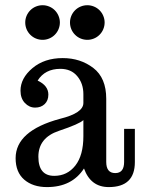

<svg xmlns="http://www.w3.org/2000/svg" viewBox="-20 -723 584 750"><path d="M404.8 7.8Q334 7.8 308.1 -64.9Q261.2 7.8 163.6 7.8Q108.4 7.8 74.7 -21.2Q41 -50.3 41 -105Q41 -211.9 213.9 -258.8Q305.7 -281.2 305.7 -320.8V-355Q305.7 -397 281.7 -425.5Q257.8 -454.1 215.8 -454.1Q155.8 -454.1 127 -408.2Q168.9 -388.7 168.9 -353.5Q168.9 -330.1 154.5 -316.4Q140.1 -302.7 117.2 -302.7Q94.2 -302.7 77.1 -320.8Q60.1 -338.9 60.1 -368.7Q60.1 -417.5 106.7 -456.8Q153.3 -496.1 225.1 -496.1Q293.9 -496.1 344.5 -457.5Q395 -418.9 395 -336.9V-90.3Q395 -46.9 430.2 -46.9Q464.8 -46.9 464.8 -90.3V-219.7H506.8V-89.8Q506.8 7.8 404.8 7.8ZM191.9 -36.1Q242.7 -36.1 274.2 -76.2Q305.7 -116.2 305.7 -191.4V-253.9Q290.5 -238.8 210.2 -211.9Q129.9 -185.1 129.9 -110.8Q129.9 -36.1 191.9 -36.1ZM321.3 -567.4Q307.6 -567.4 295.2 -572.5Q282.7 -577.6 273.2 -587.2Q263.7 -596.7 258.5 -609.1Q253.4 -621.6 253.4 -635.3Q253.4 -648.4 258.5 -660.9Q263.7 -673.3 273.2 -682.9Q282.7 -692.4 295.2 -697.5Q307.6 -702.6 321.3 -702.6Q334.5 -702.6 346.9 -697.5Q359.4 -692.4 368.9 -682.9Q378.4 -673.3 383.5 -660.9Q388.7 -648.4 388.7 -635.3Q388.7 -621.6 383.5 -609.1Q378.4 -596.7 368.9 -587.2Q359.4 -577.6 346.9 -572.5Q334.5 -567.4 321.3 -567.4ZM146.5 -567.4Q132.8 -567.4 120.4 -572.5Q107.9 -577.6 98.4 -587.2Q88.9 -596.7 83.7 -609.1Q78.6 -621.6 78.6 -635.3Q78.6 -648.4 83.7 -660.9Q88.9 -673.3 98.4 -682.9Q107.9 -692.4 120.4 -697.5Q132.8 -702.6 146.5 -702.6Q159.7 -702.6 172.1 -697.5Q184.6 -692.4 194.1 -682.9Q203.6 -673.3 208.7 -660.9Q213.9 -648.4 213.9 -635.3Q213.9 -621.6 208.7 -609.1Q203.6 -596.7 194.1 -587.2Q184.6 -577.6 172.1 -572.5Q159.7 -567.4 146.5 -567.4Z"/></svg>

Font: Munson
Style: Regular
Weight: 400
Designer: Paul James MIller
Foundry: High-Logic / Made with FontCreator
Version: Version 2.10;May 5, 2019;FontCreator 11.5.0.2430 64-bit